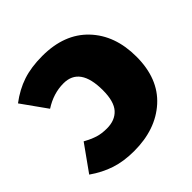

<svg xmlns="http://www.w3.org/2000/svg" viewBox="-164 -683 833 833"><g transform="rotate(-45 252.0 -267.0)"><path d="M200 20Q137 20 87 3.5Q37 -13 -10 -46L75 -165Q106 -148 130 -140.5Q154 -133 186 -133Q236 -133 263.5 -163.5Q291 -194 291 -263Q291 -405 191 -405Q129 -405 72 -368L-10 -483Q39 -520 90.5 -537Q142 -554 210 -554Q345 -554 421 -474Q497 -394 497 -263Q497 -128 415 -54Q333 20 200 20Z"/></g></svg>

Font: Trujillo Black
Style: Regular
Weight: 900
Designer: Fira Sans original fonts by bBox Type GmbH, Carrois Corporate GbR, & Edenspiekermann AG / Changes by Cristiano Sobral
Foundry: Fira Sans original fonts by bBox Type GmbH, Carrois Corporate GbR, & Edenspiekermann AG / Changes by Cristiano Sobral
Version: Version 4.301;July 28, 2020;FontCreator 13.0.0.2655 64-bit